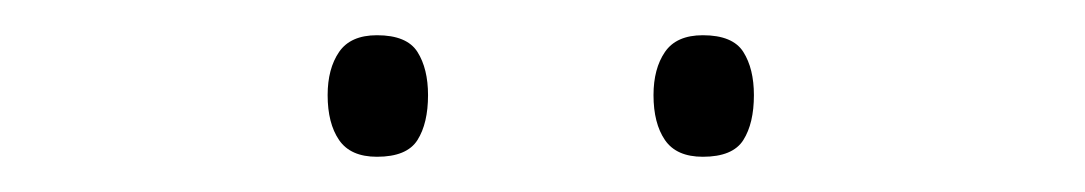

<svg xmlns="http://www.w3.org/2000/svg" viewBox="-20 -733 616 109"><path d="M166 -679Q166 -694 172.5 -703.5Q179 -713 194 -713Q211 -713 217 -703.5Q223 -694 223 -679Q223 -663 217 -653.5Q211 -644 194 -644Q179 -644 172.5 -653.5Q166 -663 166 -679ZM351 -679Q351 -694 357.5 -703.5Q364 -713 379 -713Q396 -713 402 -703.5Q408 -694 408 -679Q408 -663 402 -653.5Q396 -644 379 -644Q364 -644 357.5 -653.5Q351 -663 351 -679Z"/></svg>

Font: Noto Sans Gujarati UI ExtraLight
Style: Regular
Weight: 200
Designer: Jelle Bosma - Monotype Design Team, Universal Thirst
Foundry: Monotype Imaging Inc.
Version: Version 2.106; ttfautohint (v1.8.4.7-5d5b)